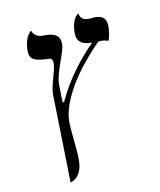

<svg xmlns="http://www.w3.org/2000/svg" viewBox="-141 -650 781 940"><g transform="rotate(-20 249.5 -180.0)"><path d="M158.5 -81C170 -146 225.8 -230 313.9 -310C335.3 -329 379 -367 425.6 -399C443.6 -399 456.9 -395 473.3 -386C484.3 -397 495.8 -440 497.6 -450C498.7 -456.4 499.3 -462.3 499.3 -467.6C499.3 -508.2 467.5 -516.3 430.8 -519C406 -520 379.7 -530 381.4 -562C381.4 -562 345.3 -556 331.2 -476C330.4 -471.3 330 -466.8 330 -462.6C330 -431.5 352 -412 395.7 -405C316.8 -349 230 -271 167.8 -179H159.8L173.3 -267C184.1 -328 248.2 -408 255.3 -448C256.2 -453.2 256.6 -457.9 256.6 -462.3C256.6 -504.1 218 -513.6 182.8 -519C164.1 -521 136.6 -535 135.4 -562C135.4 -562 97.7 -547 85.2 -476C84.2 -470.5 83.7 -465.4 83.7 -460.8C83.7 -427.6 109.2 -415.3 169.3 -403C181 -401.4 185.2 -393.5 185.2 -383.3C185.2 -380.7 184.9 -377.9 184.4 -375C177.5 -336 137.1 -277 129.7 -235L129.3 -233L62.6 202C69.6 202 123.2 199 138.7 111C148.9 53 149 -27 158.5 -81Z"/></g></svg>

Font: Linux Biolinum O 
Style: Bold Italic
Weight: 700
Designer: Philipp H. Poll
Foundry: Philipp H. Poll
Version: Version 1.3.2